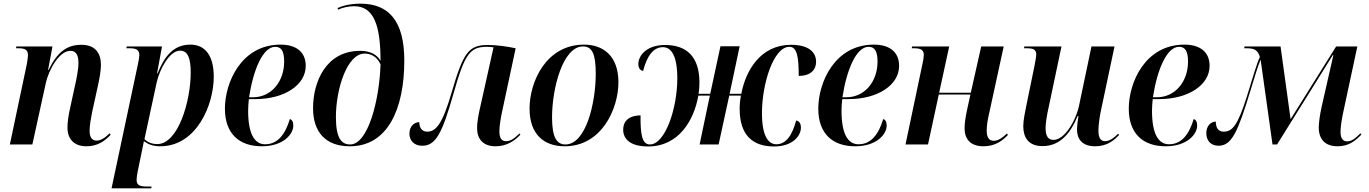

<svg xmlns="http://www.w3.org/2000/svg" viewBox="-20 -790 7484 1050"><path d="M453 10C514 10 555 -20 585 -53L579 -61C559 -41 535 -21 508 -21C483 -21 470 -40 470 -74C470 -105 477 -141 484 -178L515 -319C523 -356 532 -401 532 -435C532 -495 505 -545 425 -545C347 -545 294 -507 246 -408H243L267 -536H69L68 -526H82C118 -526 133 -516 133 -488C133 -479 130 -459 127 -441L34 0H157L231 -338C246 -404 302 -512 365 -512C404 -512 409 -475 409 -445C409 -408 397 -352 391 -326L366 -211C354 -159 349 -122 349 -92C349 -30 385 10 453 10Z M734 -438 590 240H807L809 230H785C747 230 727 225 727 193C727 182 730 163 733 148L756 36C761 14 763 2 767 -18C790 -1 816 10 856 10C1056 10 1149 -218 1149 -370C1149 -490 1099 -546 1021 -546C929 -546 879 -482 842 -389H839L866 -536H673L671 -526H688C725 -526 742 -518 742 -488C742 -479 739 -461 734 -438ZM840 -2C806 -2 783 -16 770 -29L837 -340C853 -410 906 -513 965 -513C1008 -513 1023 -469 1023 -394C1023 -236 954 -2 840 -2Z M1412 10C1529 10 1584 -56 1584 -103C1584 -125 1577 -135 1565 -139C1541 -58 1500 -1 1430 -1C1371 -1 1337 -59 1337 -185C1337 -201 1339 -234 1341 -248H1376C1534 -248 1652 -324 1652 -430C1652 -504 1602 -546 1514 -546C1299 -546 1210 -338 1210 -196C1210 -57 1290 10 1412 10ZM1363 -258H1342C1366 -413 1419 -534 1485 -534C1518 -534 1534 -511 1534 -453C1534 -345 1465 -258 1363 -258Z M1893 10C2101 10 2191 -195 2191 -459C2191 -677 2105 -770 1951 -770C1892 -770 1850 -757 1826 -746L1829 -737C1850 -747 1882 -756 1917 -756C2025 -756 2061 -650 2061 -457C2045 -488 2008 -512 1950 -512C1762 -512 1692 -342 1692 -198C1692 -72 1757 10 1893 10ZM1895 0C1846 0 1817 -36 1817 -150C1817 -303 1878 -497 1974 -497C2011 -497 2043 -478 2061 -438C2055 -243 1993 0 1895 0Z M2690 10C2752 10 2796 -21 2826 -54L2821 -60C2790 -30 2771 -18 2747 -18C2723 -18 2711 -35 2711 -72C2711 -101 2718 -142 2726 -180L2800 -526C2753 -536 2698 -544 2647 -544C2542 -544 2513 -500 2451 -288C2399 -108 2363 -70 2316 -70C2284 -70 2273 -96 2273 -122C2248 -122 2219 -102 2219 -59C2219 -23 2243 7 2289 7C2363 7 2398 -60 2460 -278C2521 -494 2550 -534 2642 -534C2656 -534 2667 -533 2679 -531L2607 -208C2595 -157 2589 -120 2589 -89C2589 -30 2622 10 2690 10Z M3068 10C3271 10 3362 -196 3362 -340C3362 -486 3277 -546 3174 -546C2968 -546 2876 -345 2876 -196C2876 -57 2953 10 3068 10ZM3072 0C3024 0 2999 -40 2999 -148C2999 -307 3058 -536 3168 -536C3218 -536 3238 -496 3238 -387C3238 -228 3185 0 3072 0Z M3524 11C3694 11 3776 -135 3799 -267H3862L3806 0H3910L3968 -267H4032C4027 -242 4025 -217 4025 -195C4025 -50 4097 11 4213 11C4315 11 4360 -47 4360 -92C4360 -114 4351 -128 4334 -131C4312 -48 4277 -1 4226 -1C4181 -1 4147 -47 4147 -171C4147 -334 4211 -534 4297 -534C4339 -534 4348 -479 4348 -375C4416 -375 4443 -411 4443 -452C4443 -505 4402 -545 4306 -545C4140 -545 4058 -405 4034 -277H3970L4025 -537H3920L3864 -277H3800C3804 -298 3805 -319 3805 -339C3805 -481 3734 -544 3617 -544C3516 -544 3471 -486 3471 -440C3471 -419 3480 -405 3497 -402C3518 -485 3554 -532 3605 -532C3651 -532 3684 -486 3684 -361C3684 -198 3618 0 3534 0C3491 0 3482 -55 3483 -159C3414 -158 3388 -123 3388 -81C3388 -29 3428 11 3524 11Z M4657 10C4774 10 4829 -56 4829 -103C4829 -125 4822 -135 4810 -139C4786 -58 4745 -1 4675 -1C4616 -1 4582 -59 4582 -185C4582 -201 4584 -234 4586 -248H4621C4779 -248 4897 -324 4897 -430C4897 -504 4847 -546 4759 -546C4544 -546 4455 -338 4455 -196C4455 -57 4535 10 4657 10ZM4608 -258H4587C4611 -413 4664 -534 4730 -534C4763 -534 4779 -511 4779 -453C4779 -345 4710 -258 4608 -258Z M5358 10C5424 10 5464 -22 5492 -52L5487 -60C5464 -39 5441 -20 5415 -20C5388 -20 5376 -40 5376 -76C5376 -106 5382 -140 5392 -182L5469 -536H5346L5289 -283H5116L5171 -536H4968L4966 -526H4979C5016 -526 5032 -517 5032 -489C5032 -478 5029 -458 5024 -437L4932 0H5055L5114 -273H5287L5269 -191C5260 -149 5255 -115 5255 -88C5255 -33 5284 10 5358 10Z M5969 10C6032 10 6071 -20 6100 -52L6095 -59C6072 -36 6048 -18 6023 -18C5998 -18 5987 -38 5987 -77C5987 -102 5993 -147 5999 -177L6075 -536H5949L5882 -217C5865 -131 5802 -25 5742 -25C5710 -25 5698 -48 5698 -91C5698 -116 5706 -166 5715 -204L5785 -536H5582L5580 -526H5596C5631 -526 5647 -519 5647 -491C5647 -480 5642 -455 5637 -428L5593 -214C5586 -179 5576 -133 5576 -100C5576 -41 5602 9 5681 9C5767 9 5828 -46 5873 -155H5878C5874 -136 5870 -97 5870 -81C5870 -32 5896 10 5969 10Z M6355 10C6472 10 6527 -56 6527 -103C6527 -125 6520 -135 6508 -139C6484 -58 6443 -1 6373 -1C6314 -1 6280 -59 6280 -185C6280 -201 6282 -234 6284 -248H6319C6477 -248 6595 -324 6595 -430C6595 -504 6545 -546 6457 -546C6242 -546 6153 -338 6153 -196C6153 -57 6233 10 6355 10ZM6306 -258H6285C6309 -413 6362 -534 6428 -534C6461 -534 6477 -511 6477 -453C6477 -345 6408 -258 6306 -258Z M7295 10C7358 10 7394 -22 7425 -54L7420 -61C7388 -29 7370 -17 7347 -17C7325 -17 7311 -32 7311 -69C7311 -97 7318 -140 7326 -177L7403 -536H7287L7038 -138L6983 -536H6786L6784 -526H6798C6842 -526 6859 -515 6870 -478C6856 -453 6829 -360 6799 -263C6749 -105 6720 -70 6672 -70C6639 -70 6629 -96 6629 -125C6602 -125 6577 -102 6577 -62C6577 -26 6597 7 6644 7C6716 7 6749 -68 6817 -290C6842 -372 6857 -423 6874 -464L6939 0H6964L7269 -489H7272L7207 -203C7198 -161 7192 -118 7192 -93C7192 -29 7226 10 7295 10Z"/></svg>

Font: Noto Serif Display SemiCondensed SemiBold
Style: Italic
Weight: 600
Width: 4
Italic angle: -12°
Designer: Monotype Design Team
Foundry: Monotype Imaging Inc.
Version: Version 2.009